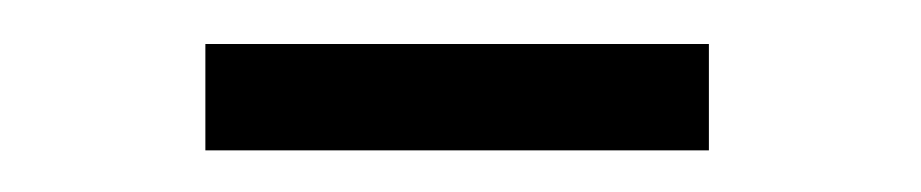

<svg xmlns="http://www.w3.org/2000/svg" viewBox="-20 -348 427 89"><path d="M308.6 -278.3H75.2V-327.6H308.6Z"/></svg>

Font: TypoPRO Roboto Slab
Style: Light
Weight: 300
Designer: Google
Version: Version 1.100263; 2013; ttfautohint (v0.94.20-1c74) -l 8 -r 